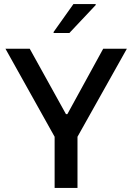

<svg xmlns="http://www.w3.org/2000/svg" viewBox="-20 -929 655 949"><path d="M250 0V-253L7 -688H127L306 -365H313L490 -688H607L363 -253V0ZM245 -766V-771L343 -909H453V-904L323 -766Z"/></svg>

Font: Saira Thin Medium
Style: Regular
Weight: 500
Version: Version 1.101